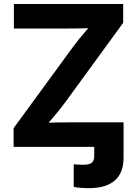

<svg xmlns="http://www.w3.org/2000/svg" viewBox="-20 -748 698 978"><path d="M355.5 204.1V88.9Q366.7 89.8 378.9 90.6Q391.1 91.3 402.3 91.3Q434.6 91.3 447.3 81.1Q460 70.8 460 47.4V0H609.4V55.7Q609.4 132.3 564.7 171.4Q520 210.4 432.6 210.4Q410.2 210.4 390.1 208.7Q370.1 207 355.5 204.1ZM49.3 0V-95.2L350.6 -507.3Q377.9 -544.4 410.2 -581.8Q442.4 -619.1 475.1 -656.2L487.8 -607.4Q439.5 -604 391.1 -603.3Q342.8 -602.5 294.4 -602.5H50.8V-727.5H607.4V-631.8L312 -226.6Q283.2 -187.5 249.8 -148.7Q216.3 -109.9 182.6 -71.3L169.9 -120.1Q219.7 -123.5 269.5 -124.3Q319.3 -125 369.1 -125H609.4V0Z"/></svg>

Font: Inter 18pt
Style: Bold
Weight: 700
Designer: Rasmus Andersson
Foundry: rsms
Version: Version 4.001;git-66647c0bb